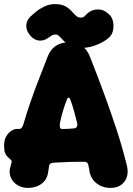

<svg xmlns="http://www.w3.org/2000/svg" viewBox="-20 -895 648 935"><path d="M117 20Q86 20 63.5 5.5Q41 -9 31.5 -33.5Q22 -58 32 -88Q33 -91 34.5 -97Q36 -103 37 -106Q37 -112 35 -114Q34 -115 32.5 -117Q31 -119 29 -120Q22 -127 15.5 -133Q9 -139 4.5 -150.5Q0 -162 0 -186V-188Q0 -212 10 -230Q20 -248 34.5 -257.5Q49 -267 61 -267H74Q87 -267 94 -290Q109 -341 122.5 -381Q136 -421 149.5 -457.5Q163 -494 178.5 -533Q194 -572 212 -619Q239 -689 316 -689Q391 -689 418 -619Q454 -528 486 -441Q518 -354 546.5 -267.5Q575 -181 598 -89Q609 -41 586 -10.5Q563 20 518 20Q477 20 447.5 -4.5Q418 -29 414 -74Q413 -78 412 -82Q411 -86 409 -95Q405 -107 393 -107Q366 -107 349.5 -107Q333 -107 319.5 -106.5Q306 -106 289.5 -105Q273 -104 245 -103Q237 -103 229 -100Q221 -97 219 -87Q218 -79 217.5 -75.5Q217 -72 215 -61Q211 -22 183.5 -1Q156 20 117 20ZM281 -267Q297 -267 311.5 -267.5Q326 -268 342 -270Q352 -272 355 -279.5Q358 -287 356 -295Q347 -328 339.5 -357.5Q332 -387 321 -413Q320 -418 315.5 -419.5Q311 -421 307 -413Q295 -383 287 -356.5Q279 -330 272 -296Q270 -284 272 -275.5Q274 -267 281 -267ZM125 -725Q108 -745 108 -769Q108 -793 126 -812Q138 -824 156 -838.5Q174 -853 197.5 -864Q221 -875 247 -875Q280 -875 299 -864Q318 -853 329.5 -839.5Q341 -826 352.5 -816.5Q364 -807 381 -810Q389 -812 396 -820Q403 -828 411 -834Q431 -849 457.5 -849Q484 -849 504 -831L509 -827Q524 -815 529.5 -793.5Q535 -772 531 -750Q527 -728 513 -714Q491 -693 453 -677.5Q415 -662 381 -662Q347 -662 326 -672Q305 -682 292 -694.5Q279 -707 270 -717Q261 -727 251 -727Q240 -727 232.5 -722.5Q225 -718 215 -711Q194 -695 170 -697.5Q146 -700 129 -720Z"/></svg>

Font: Winky Sans ExtraBold
Style: Regular
Weight: 800
Designer: Simon Atzbach
Foundry: typofactur
Version: Version 1.205